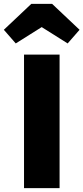

<svg xmlns="http://www.w3.org/2000/svg" viewBox="-71 -979 434 999"><path d="M239 0H54V-695H239ZM281 -753 146 -838 11 -753 -51 -824 92 -959H200L343 -824Z"/></svg>

Font: Trujillo ExtraBold
Style: Regular
Weight: 800
Designer: Fira Sans original fonts by bBox Type GmbH, Carrois Corporate GbR, & Edenspiekermann AG / Changes by Cristiano Sobral
Foundry: Fira Sans original fonts by bBox Type GmbH, Carrois Corporate GbR, & Edenspiekermann AG / Changes by Cristiano Sobral
Version: Version 4.301;July 28, 2020;FontCreator 13.0.0.2655 64-bit